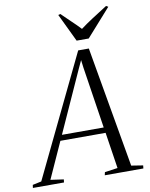

<svg xmlns="http://www.w3.org/2000/svg" viewBox="-164 -1052 882 1127"><g transform="rotate(-10 277.0 -489.0)"><path d="M-61 0 -58.5 -18 -6 -29 341 -749H404.5L530 -29L599.5 -18L597.5 0H367.5L371.5 -18L448.5 -29L415.5 -244.5H146L48.5 -29L126.5 -18L124.5 0ZM161 -277.5H410L353.5 -646L348 -690L327.5 -646ZM342 -807 262 -974 275 -977.5Q301.5 -951 329.2 -925Q357 -899 385 -869.5Q419 -895 458.5 -920.5Q498 -946 547.5 -977.5L559.5 -970.5L414 -807Z"/></g></svg>

Font: Merriweather 144pt Light
Style: Italic
Weight: 300
Italic angle: -7.8°
Version: Version 2.101